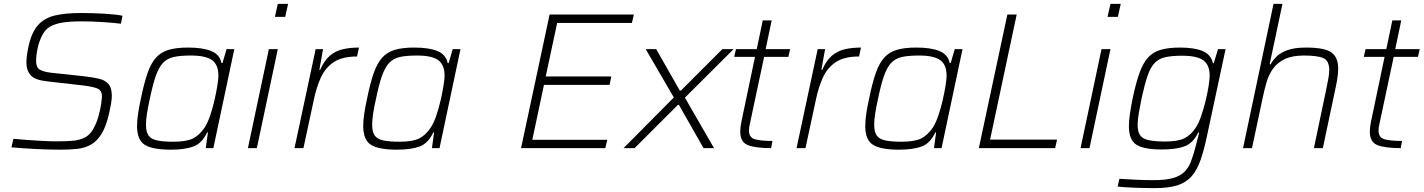

<svg xmlns="http://www.w3.org/2000/svg" viewBox="-20 -763 7333 989"><path d="M295 8Q233 8 163 4.5Q93 1 39 -4L49 -48Q82 -45 122 -42Q162 -39 201 -37Q240 -35 269 -35Q320 -35 356 -38Q392 -41 423 -58Q446 -72 462 -101.5Q478 -131 487.5 -165Q497 -199 501 -227.5Q505 -256 505 -266Q505 -297 482 -307Q459 -317 398 -324L222 -344Q159 -351 137.5 -376Q116 -401 116 -440Q116 -459 119 -481Q122 -503 128 -529Q144 -599 177 -635Q210 -671 264 -683.5Q318 -696 397 -696Q456 -696 516.5 -692.5Q577 -689 611 -682L603 -641Q561 -646 505 -649.5Q449 -653 403 -653Q342 -653 303.5 -647Q265 -641 238 -626Q213 -612 197 -580.5Q181 -549 173.5 -513Q166 -477 166 -448Q166 -417 184 -405Q202 -393 246 -388L414 -370Q458 -365 490 -357.5Q522 -350 539 -330Q556 -310 556 -269Q556 -251 552 -229Q548 -207 542 -179Q527 -113 504 -75Q481 -37 450 -19Q419 -1 380 3.5Q341 8 295 8Z M860 8Q766 8 726 -17Q686 -42 686 -114Q686 -141 691 -176Q696 -211 706 -256Q722 -335 740 -386.5Q758 -438 784 -466.5Q810 -495 849.5 -506.5Q889 -518 949 -518Q1025 -518 1068.5 -500Q1112 -482 1121 -438H1126L1147 -510H1187L1079 0H1040L1051 -81H1047Q1020 -24 975.5 -8Q931 8 860 8ZM872 -33Q941 -33 974.5 -50Q1008 -67 1034 -106Q1049 -129 1062 -166.5Q1075 -204 1084.5 -245.5Q1094 -287 1099.5 -321.5Q1105 -356 1105 -373Q1105 -430 1072 -453.5Q1039 -477 963 -477Q909 -477 875 -469.5Q841 -462 819.5 -439Q798 -416 782.5 -372Q767 -328 752 -255Q742 -211 737 -177.5Q732 -144 732 -120Q732 -83 745.5 -64.5Q759 -46 790 -39.5Q821 -33 872 -33Z M1396 -676 1411 -743H1464L1449 -676ZM1257 0 1365 -510H1411L1303 0Z M1497 0 1606 -510H1644L1625 -403H1629Q1650 -451 1678.5 -475.5Q1707 -500 1744.5 -509Q1782 -518 1829 -518L1819 -472Q1742 -472 1698.5 -442.5Q1655 -413 1632.5 -363Q1610 -313 1597 -251L1543 0Z M2025 8Q1931 8 1891 -17Q1851 -42 1851 -114Q1851 -141 1856 -176Q1861 -211 1871 -256Q1887 -335 1905 -386.5Q1923 -438 1949 -466.5Q1975 -495 2014.5 -506.5Q2054 -518 2114 -518Q2190 -518 2233.5 -500Q2277 -482 2286 -438H2291L2312 -510H2352L2244 0H2205L2216 -81H2212Q2185 -24 2140.5 -8Q2096 8 2025 8ZM2037 -33Q2106 -33 2139.5 -50Q2173 -67 2199 -106Q2214 -129 2227 -166.5Q2240 -204 2249.5 -245.5Q2259 -287 2264.5 -321.5Q2270 -356 2270 -373Q2270 -430 2237 -453.5Q2204 -477 2128 -477Q2074 -477 2040 -469.5Q2006 -462 1984.5 -439Q1963 -416 1947.5 -372Q1932 -328 1917 -255Q1907 -211 1902 -177.5Q1897 -144 1897 -120Q1897 -83 1910.5 -64.5Q1924 -46 1955 -39.5Q1986 -33 2037 -33Z M2664 0 2811 -688H3245L3235 -645H2850L2791 -369H3129L3120 -326H2782L2722 -43H3108L3098 0Z M3192 0 3451 -261 3306 -510H3360L3482 -296H3487L3701 -510H3759L3508 -260L3658 0H3604L3477 -223H3472L3249 0Z M3952 0Q3872 0 3832.5 -15.5Q3793 -31 3793 -85Q3793 -106 3799 -136L3869 -470H3762L3771 -510H3878L3909 -658H3955L3924 -510H4050L4041 -470H3916L3842 -122Q3840 -115 3839 -106Q3838 -97 3838 -90Q3838 -55 3867.5 -46Q3897 -37 3959 -37Z M4083 0 4192 -510H4230L4211 -403H4215Q4236 -451 4264.5 -475.5Q4293 -500 4330.5 -509Q4368 -518 4415 -518L4405 -472Q4328 -472 4284.5 -442.5Q4241 -413 4218.5 -363Q4196 -313 4183 -251L4129 0Z M4611 8Q4517 8 4477 -17Q4437 -42 4437 -114Q4437 -141 4442 -176Q4447 -211 4457 -256Q4473 -335 4491 -386.5Q4509 -438 4535 -466.5Q4561 -495 4600.5 -506.5Q4640 -518 4700 -518Q4776 -518 4819.5 -500Q4863 -482 4872 -438H4877L4898 -510H4938L4830 0H4791L4802 -81H4798Q4771 -24 4726.5 -8Q4682 8 4611 8ZM4623 -33Q4692 -33 4725.5 -50Q4759 -67 4785 -106Q4800 -129 4813 -166.5Q4826 -204 4835.5 -245.5Q4845 -287 4850.5 -321.5Q4856 -356 4856 -373Q4856 -430 4823 -453.5Q4790 -477 4714 -477Q4660 -477 4626 -469.5Q4592 -462 4570.5 -439Q4549 -416 4533.5 -372Q4518 -328 4503 -255Q4493 -211 4488 -177.5Q4483 -144 4483 -120Q4483 -83 4496.5 -64.5Q4510 -46 4541 -39.5Q4572 -33 4623 -33Z M5022 0 5169 -688H5217L5080 -44H5425L5415 0Z M5685 -676 5700 -743H5753L5738 -676ZM5546 0 5654 -510H5700L5592 0Z M5930 206Q5880 206 5825 204Q5770 202 5737 198L5746 158Q5787 161 5835 163Q5883 165 5921 165Q5982 165 6019.5 155Q6057 145 6079.5 123.5Q6102 102 6115 68Q6128 34 6140 -13Q6144 -29 6149 -48.5Q6154 -68 6157 -80H6152Q6125 -25 6081 -9Q6037 7 5965 7Q5873 7 5834 -17.5Q5795 -42 5795 -113Q5795 -139 5800 -174.5Q5805 -210 5814 -255Q5831 -335 5849 -386Q5867 -437 5893 -466Q5919 -495 5959 -506.5Q5999 -518 6059 -518Q6132 -518 6175 -500Q6218 -482 6228 -437H6232L6254 -510H6293L6199 -71Q6183 7 6164.5 60Q6146 113 6118 145Q6090 177 6045 191.5Q6000 206 5930 206ZM5980 -34Q6047 -34 6080.5 -50.5Q6114 -67 6139 -105Q6154 -127 6167 -164.5Q6180 -202 6190 -243Q6200 -284 6205.5 -319.5Q6211 -355 6211 -373Q6211 -429 6178 -452.5Q6145 -476 6070 -476Q6017 -476 5983 -468.5Q5949 -461 5927.5 -438.5Q5906 -416 5891 -372Q5876 -328 5860 -255Q5851 -211 5845.5 -177.5Q5840 -144 5840 -120Q5840 -66 5871.5 -50Q5903 -34 5980 -34Z M6383 0 6540 -743H6586L6520 -432H6525Q6537 -454 6557.5 -473.5Q6578 -493 6614 -505.5Q6650 -518 6708 -518Q6803 -518 6838 -493Q6873 -468 6873 -410Q6873 -372 6861 -317L6794 0H6748L6813 -310Q6819 -339 6823 -362Q6827 -385 6827 -402Q6827 -450 6797 -463.5Q6767 -477 6697 -477Q6635 -477 6596.5 -458Q6558 -439 6536.5 -408Q6515 -377 6504 -339Q6493 -301 6485 -263L6429 0Z M7195 0Q7115 0 7075.5 -15.5Q7036 -31 7036 -85Q7036 -106 7042 -136L7112 -470H7005L7014 -510H7121L7152 -658H7198L7167 -510H7293L7284 -470H7159L7085 -122Q7083 -115 7082 -106Q7081 -97 7081 -90Q7081 -55 7110.5 -46Q7140 -37 7202 -37Z"/></svg>

Font: Saira ExtraLight
Style: Italic
Weight: 200
Italic angle: -12°
Designer: Hector Gatti with collaboration of the Omnibus-Type team
Foundry: Omnibus-Type
Version: Version 1.100; ttfautohint (v1.8.3)